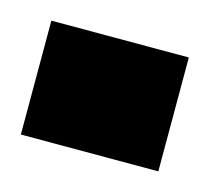

<svg xmlns="http://www.w3.org/2000/svg" viewBox="-67 -184 248 228"><g transform="rotate(15 57.5 -70.0)"><path d="M-27 0V-140H142V0Z"/></g></svg>

Font: Tajawal ExtraBold
Style: Regular
Weight: 800
Designer: Boutros Fonts
Foundry: Created by Boutros International 2017
Version: Version 1.700